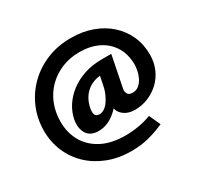

<svg xmlns="http://www.w3.org/2000/svg" viewBox="-167 -813 1234 1198"><g transform="rotate(-30 449.5 -214.5)"><path d="M457 186Q364 186 288 156.5Q212 127 157.5 75Q103 23 73.5 -46.5Q44 -116 44 -196Q44 -282 76 -358Q108 -434 166.5 -492Q225 -550 304.5 -582.5Q384 -615 479 -615Q560 -615 629 -590.5Q698 -566 748.5 -521Q799 -476 827 -414.5Q855 -353 855 -279Q855 -222 834 -175Q813 -128 777.5 -95Q742 -62 697 -44Q652 -26 605 -26Q542 -26 508.5 -64.5Q475 -103 493 -186L514 -243L573 -271Q560 -213 536 -167.5Q512 -122 481 -90.5Q450 -59 414.5 -42Q379 -25 342 -25Q282 -25 257.5 -64Q233 -103 243 -162Q252 -211 280 -254.5Q308 -298 352 -331.5Q396 -365 453.5 -384Q511 -403 578 -403H648L603 -177Q599 -158 608 -142Q617 -126 642 -126Q671 -126 690 -142.5Q709 -159 720.5 -183Q732 -207 736.5 -231.5Q741 -256 741 -271Q741 -347 707.5 -401Q674 -455 615.5 -483.5Q557 -512 480 -512Q410 -512 351.5 -487.5Q293 -463 250.5 -420Q208 -377 185 -319Q162 -261 162 -194Q162 -116 196.5 -53.5Q231 9 300.5 46Q370 83 473 83Q518 83 566 75Q614 67 658 50L695 131Q639 156 581.5 171Q524 186 457 186ZM397 -113Q415 -113 432 -124Q449 -135 464 -156Q479 -177 491 -206Q503 -235 509 -271L527 -362L574 -321H542Q502 -321 471 -309Q440 -297 418 -276Q396 -255 382.5 -227.5Q369 -200 364 -167Q360 -139 368.5 -126Q377 -113 397 -113Z"/></g></svg>

Font: Ysabeau Office ExtraBold
Style: Italic
Weight: 800
Italic angle: -12°
Designer: Christian Thalmann (Catharsis Fonts)
Version: Version 2.001;gftools[0.9.30]; featfreeze: tnum,lnum,ss02